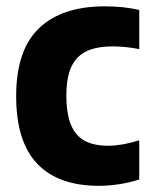

<svg xmlns="http://www.w3.org/2000/svg" viewBox="-20 -576 480 606"><path d="M31 -272.5Q31 -418 103.2 -487Q175.5 -556 310.5 -556Q370.5 -556 419.5 -544.5V-421Q376 -429.5 336 -429.5Q284.5 -429.5 252.5 -414Q220.5 -398.5 205 -364.8Q189.5 -331 189.5 -275Q189.5 -216.5 204.2 -181.5Q219 -146.5 248 -131.2Q277 -116 322 -116Q363.5 -116 419.5 -133V-9.5Q390.5 0 357.5 5.2Q324.5 10.5 292 10.5Q164 10.5 97.5 -59.2Q31 -129 31 -272.5Z"/></svg>

Font: Encode Sans Semi Condensed
Style: Bold
Weight: 700
Width: 4
Designer: Multiple Designers
Foundry: Impallari Type
Version: Version 2.000